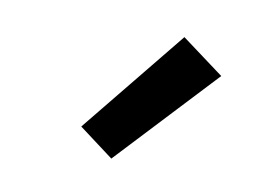

<svg xmlns="http://www.w3.org/2000/svg" viewBox="-44 -880 588 415"><g transform="rotate(10 250.0 -673.0)"><path d="M221 -530 145 -587 331 -816 424 -747Z"/></g></svg>

Font: Iosevka Web
Style: Bold
Weight: 700
Monospace: yes
Designer: Belleve Invis
Foundry: Belleve Invis
Version: Version 28.0.3; ttfautohint (v1.8.3)